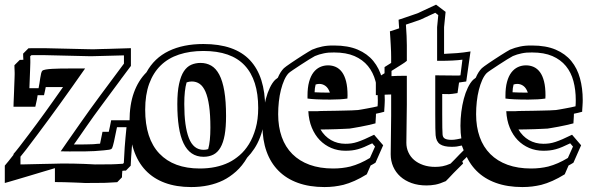

<svg xmlns="http://www.w3.org/2000/svg" viewBox="-69 -692 2478 808"><path d="M388.7 -137.2Q391.1 -147.5 393.6 -159.7Q396 -171.9 398.9 -186H496.1Q493.7 -162.6 491.2 -135Q488.8 -107.4 486.6 -80.8Q484.4 -54.2 482.9 -31.5Q481.4 -8.8 481 5.4L460.9 25.9Q457 25.9 453.4 26.1Q449.7 26.4 445.8 26.9Q444.3 42.5 444.3 54.2L424.3 74.7Q415.5 75.2 406.2 75.7Q397 76.2 388.4 76.7Q379.9 77.1 373.3 77.4Q366.7 77.6 363.3 77.6L293.9 78.1H288.6Q282.2 77.6 268.8 77.1Q255.4 76.7 238 75.9Q220.7 75.2 200.9 74.7Q181.2 74.2 162.1 74.2V15.6Q162.1 15.6 146.7 20.3Q131.3 24.9 108.2 31.7Q85 38.6 57.6 46.9Q30.3 55.2 6.8 62Q-16.6 68.8 -32.5 73.5Q-48.3 78.1 -48.8 78.1V4.9Q-37.1 -8.3 -12.2 -40.5V-43.9Q-3.4 -53.7 12.7 -74.5Q28.8 -95.2 52.7 -127Q70.3 -150.4 86.2 -171.9Q102.1 -193.4 118.9 -216.6Q135.7 -239.7 154.3 -266.1Q172.9 -292.5 196.3 -325.7H195.3H123.5Q122.6 -319.3 120.6 -311Q118.7 -302.7 116.2 -291.5H89.4Q88.4 -284.2 86.4 -273.4Q84.5 -262.7 79.6 -242.7H-12.2Q-12.2 -250 -11.7 -261.5Q-11.2 -272.9 -10.7 -284.9Q-10.3 -296.9 -9.8 -307.4Q-9.3 -317.9 -9.3 -323.2Q-8.3 -348.6 -7.8 -362.1Q-7.3 -375.5 -7.3 -378.9Q-7.3 -380.9 -7.3 -385.3Q-7.3 -389.6 -7.6 -395.3Q-7.8 -400.9 -8.1 -406.7Q-8.3 -412.6 -8.3 -417.5L14.2 -439.9L29.3 -440.4Q28.8 -446.3 28.6 -453.4Q28.3 -460.4 28.3 -466.3L50.8 -488.8L69.8 -489.3H116.2L304.2 -484.9Q310.1 -484.4 324.5 -484.6Q338.9 -484.9 362.8 -485.8Q371.6 -485.8 386.2 -486.3Q400.9 -486.8 417.5 -487.3Q434.1 -487.8 451.2 -488.3Q468.3 -488.8 481.9 -489.3V-414.6Q472.2 -401.9 463.1 -389.6Q454.1 -377.4 445.3 -365.7Q443.4 -363.3 441.7 -361.1Q439.9 -358.9 438.5 -356.4Q397 -300.3 360.4 -251Q323.7 -201.7 294.4 -159.2Q279.8 -138.2 267.8 -120.8Q255.9 -103.5 246.1 -89.8L241.7 -84H247.1Q272 -84 289.8 -84.2Q307.6 -84.5 319.3 -85Q321.8 -85 323 -85.2Q324.2 -85.4 326.7 -85.4Q334.5 -86.4 340.6 -86.7Q346.7 -86.9 352.1 -87.4Q356.4 -108.9 362.3 -137.2ZM423.3 -156.7Q408.2 -78.6 402.8 -68.8Q401.4 -66.4 398.9 -64.7Q396.5 -63 389.2 -61.8Q381.8 -60.5 367.9 -59.3Q354 -58.1 329.1 -56.2Q315.4 -55.7 289.1 -54.9Q262.7 -54.2 222.7 -54.7L186.5 -55.2Q191.9 -63.5 212.6 -93Q233.4 -122.6 270.5 -175.8Q307.6 -229 352.8 -290Q397.9 -351.1 452.6 -424.3V-459Q386.7 -457.5 350.1 -456.3Q313.5 -455.1 302.7 -455.6L115.7 -460H69.8L62.5 -459.5L58.1 -455.1Q58.6 -445.3 58.6 -438.5Q58.6 -431.6 58.6 -427.7Q58.6 -422.9 57.6 -396.2Q56.6 -369.6 54.7 -320.8H93.3Q95.2 -329.1 96.9 -340.6Q98.6 -352.1 100.3 -363Q102.1 -374 104 -382.6Q106 -391.1 108.9 -394Q112.3 -397.5 123.5 -399.4Q134.8 -401.4 151.1 -402.3Q167.5 -403.3 188.2 -403.6Q209 -403.8 231.9 -403.8H289.1Q233.9 -324.7 183.3 -254.6Q132.8 -184.6 85.9 -122.1Q29.8 -46.9 17.1 -32.7V0Q17.6 0 31.2 -0.2Q44.9 -0.5 65.2 -1Q85.4 -1.5 108.9 -2Q132.3 -2.4 152.3 -2.9Q172.4 -3.4 185.5 -3.7Q198.7 -3.9 198.7 -3.9Q220.7 -3.9 243.9 -3.4Q267.1 -2.9 286.1 -2.2Q305.2 -1.5 317.6 -0.7Q330.1 0 330.6 0L399.9 -0.5Q406.7 -0.5 418.9 -1.2Q431.2 -2 448.7 -2.9L452.1 -6.8Q453.1 -35.2 455.8 -72.3Q458.5 -109.4 463.4 -156.7Z M706.5 -253.9Q706.5 -160.6 725.8 -111.1Q745.1 -61.5 787.6 -61.5Q798.3 -61.5 807.1 -64.5Q816.4 -96.7 816.4 -154.8Q816.4 -209 811 -246.1Q805.7 -283.2 795.7 -306.2Q785.6 -329.1 771.2 -339.1Q756.8 -349.1 738.3 -349.1Q727.1 -349.1 716.3 -345.2Q711.4 -328.6 709 -306.4Q706.5 -284.2 706.5 -253.9ZM476.1 -181.6Q476.1 -251 494.4 -302Q512.7 -353 547.4 -387.7Q580.1 -447.8 641.1 -477.3Q702.1 -506.8 787.1 -506.8Q918.9 -506.8 982.9 -438.7Q1046.9 -370.6 1046.9 -237.8Q1046.9 -201.2 1041 -170.2Q1035.2 -139.2 1025.1 -113.3Q1015.1 -87.4 1001.2 -66.4Q987.3 -45.4 971.2 -28.8Q950.7 6.3 924.3 29.8Q897.9 53.2 870.1 66.9Q812 95.2 735.4 95.2Q673.3 95.2 625 77.4Q576.7 59.6 543.7 24.9Q510.7 -9.8 493.4 -61.8Q476.1 -113.8 476.1 -181.6ZM677.2 -253.9Q677.2 -305.2 684.6 -338.9Q691.9 -372.6 704.8 -392.1Q717.8 -411.6 735.8 -419.4Q753.9 -427.2 774.9 -427.2Q799.8 -427.2 819.8 -415.8Q839.8 -404.3 853.8 -377.9Q867.7 -351.6 875 -308.8Q882.3 -266.1 882.3 -203.6Q882.3 -156.7 876.5 -124Q870.6 -91.3 858.6 -70.8Q846.7 -50.3 828.9 -41.3Q811 -32.2 787.6 -32.2Q758.8 -32.2 737.8 -46.6Q716.8 -61 703.4 -89.1Q689.9 -117.2 683.6 -158.7Q677.2 -200.2 677.2 -253.9ZM542 -230.5Q542 -108.4 601.8 -45.7Q661.6 17.1 772 17.1Q841.8 17.1 894 -8.3Q917 -19.5 939.2 -38.6Q961.4 -57.6 978.8 -85.7Q996.1 -113.8 1006.8 -151.6Q1017.6 -189.5 1017.6 -237.8Q1017.6 -356 960.7 -416.7Q903.8 -477.5 787.1 -477.5Q730 -477.5 684.3 -462.4Q638.7 -447.3 607.2 -416.5Q575.7 -385.7 558.8 -339.4Q542 -293 542 -230.5Z M1254.9 -303.7Q1279.8 -302.2 1319.3 -302.2Q1312.5 -321.8 1300.8 -330.3Q1289.1 -338.9 1274.9 -338.9Q1267.6 -338.9 1259.3 -336.4Q1255.4 -321.8 1254.9 -303.7ZM1543.5 -80.6 1511.2 -7.3Q1505.9 -3.9 1500.7 -1Q1495.6 2 1490.7 4.4L1474.6 41.5Q1447.8 58.1 1423.1 69.1Q1398.4 80.1 1376 85.9Q1357.4 90.3 1337.6 92.8Q1317.9 95.2 1296.4 95.2Q1233.4 95.2 1184.8 77.6Q1136.2 60.1 1103 26.6Q1069.8 -6.8 1052.7 -54.7Q1035.6 -102.5 1035.6 -162.6Q1035.6 -191.4 1039.3 -220.7Q1043 -250 1049.8 -275.9Q1056.6 -301.8 1066.7 -322.8Q1076.7 -343.8 1088.9 -356Q1091.3 -358.4 1100.1 -364.7Q1105.5 -377.4 1111.8 -387.5Q1118.2 -397.5 1125.5 -404.8Q1127.9 -407.2 1136.2 -413.3Q1144.5 -419.4 1155.8 -427Q1167 -434.6 1180.4 -443.4Q1193.8 -452.1 1206.1 -460Q1218.3 -467.8 1228.5 -473.9Q1238.8 -480 1244.1 -482.9Q1264.6 -491.7 1287.1 -496.3Q1309.6 -501 1336.9 -500.5Q1395.5 -500.5 1436.3 -483.2Q1477.1 -465.8 1502.2 -435.1Q1527.3 -404.3 1538.8 -362.3Q1550.3 -320.3 1550.3 -271Q1550.3 -267.6 1550 -260.5Q1549.8 -253.4 1549.3 -245.8Q1548.8 -238.3 1548.3 -231.4Q1547.9 -224.6 1547.9 -221.7Q1532.7 -217.3 1513.2 -213.4Q1513.2 -208.5 1512.9 -202.4Q1512.7 -196.3 1512.2 -190.4Q1511.7 -184.6 1511.5 -179.9Q1511.2 -175.3 1511.2 -172.9Q1498 -169.4 1481 -165.5Q1463.9 -161.6 1447.8 -158.7Q1431.6 -155.8 1418.9 -153.6Q1406.2 -151.4 1402.3 -150.9Q1393.1 -150.4 1378.2 -149.7Q1363.3 -148.9 1346.4 -148.4Q1329.6 -147.9 1312 -147.5Q1294.4 -147 1279.8 -147Q1296.9 -118.2 1324 -102.5Q1351.1 -86.9 1384.8 -86.9Q1397.9 -86.9 1409.9 -88.6Q1421.9 -90.3 1435.3 -94.7Q1448.7 -99.1 1465.6 -106.4Q1482.4 -113.8 1505.4 -125ZM1393.1 -277.3Q1364.7 -272.9 1321.3 -272.9Q1253.9 -272.9 1225.1 -277.3V-289.1Q1225.1 -323.2 1231.7 -347.4Q1238.3 -371.6 1250 -387Q1261.7 -402.3 1277.6 -409.7Q1293.5 -417 1311.5 -417Q1329.1 -417 1344.2 -410.2Q1359.4 -403.3 1370.4 -388.4Q1381.3 -373.5 1387.5 -349.4Q1393.6 -325.2 1393.6 -290Q1393.6 -287.1 1393.3 -283.9Q1393.1 -280.8 1393.1 -277.3ZM1497.6 -88.9Q1478.5 -79.6 1464.1 -73.5Q1449.7 -67.4 1437 -64Q1424.3 -60.5 1412.1 -59.1Q1399.9 -57.6 1384.8 -57.6Q1352.5 -57.6 1325 -69.3Q1297.4 -81.1 1276.6 -102.5Q1255.9 -124 1243.2 -154.8Q1230.5 -185.5 1228.5 -224.1H1260.7Q1264.6 -224.1 1268.1 -224.1Q1271.5 -224.1 1274.9 -224.6Q1274.9 -224.6 1283.9 -224.9Q1293 -225.1 1307.9 -225.3Q1322.8 -225.6 1341.3 -225.8Q1359.9 -226.1 1377.9 -226.6Q1396 -227.1 1412.1 -227.5Q1428.2 -228 1438 -229Q1441.4 -229.5 1451.9 -231.2Q1462.4 -232.9 1475.1 -235.4Q1487.8 -237.8 1500.2 -240.2Q1512.7 -242.7 1520 -244.6Q1520.5 -251 1520.8 -257.6Q1521 -264.2 1521 -271Q1521 -314 1511.2 -350.6Q1501.5 -387.2 1479.5 -414.1Q1457.5 -440.9 1422.6 -456.1Q1387.7 -471.2 1336.9 -471.2Q1313.5 -471.7 1293.5 -467.5Q1273.4 -463.4 1256.3 -456.1Q1248.5 -452.1 1231.7 -441.7Q1214.8 -431.2 1196.8 -419.4Q1178.7 -407.7 1164.1 -397.7Q1149.4 -387.7 1146 -384.3Q1135.7 -374 1127.4 -355.5Q1119.1 -336.9 1113.3 -314Q1107.4 -291 1104.5 -264.4Q1101.6 -237.8 1101.6 -211.4Q1101.6 -158.2 1116.7 -115.7Q1131.8 -73.2 1161.4 -43.7Q1190.9 -14.2 1234.1 1.5Q1277.3 17.1 1333 17.1Q1371.1 17.1 1405.3 8.8Q1425.8 3.4 1446.3 -5.6Q1466.8 -14.6 1487.8 -27.3L1509.3 -75.2Z M1512.7 -360.8 1549.3 -383.8V-409.7L1577.1 -427.2V-452.6Q1577.1 -461.4 1576.7 -474.4Q1576.2 -487.3 1575.4 -502Q1574.7 -516.6 1573.7 -531.7Q1572.8 -546.9 1571.8 -560.1Q1581.1 -563 1591.1 -566.2Q1601.1 -569.3 1610.8 -572.8Q1609.9 -582.5 1609.4 -591.6Q1608.9 -600.6 1608.4 -608.9Q1620.1 -612.8 1633.3 -617.2Q1646.5 -621.6 1658.2 -625.7Q1669.9 -629.9 1678.7 -632.8Q1687.5 -635.7 1690.9 -637.2Q1691.9 -637.7 1710 -646.2Q1728 -654.8 1766.1 -672.4L1806.2 -642.1L1799.8 -577.6V-465.3Q1827.1 -466.3 1854.5 -468.5Q1881.8 -470.7 1911.1 -475.6L1893.1 -349.1Q1883.8 -347.7 1876 -346.7Q1868.2 -345.7 1862.8 -344.7L1856.4 -300.3Q1844.7 -298.3 1835 -297.1Q1825.2 -295.9 1821.3 -295.9L1792 -296.4V-211.9Q1792 -140.1 1793.5 -126Q1794.4 -113.3 1803.7 -108.4Q1813 -103.5 1831.5 -103.5Q1841.8 -103.5 1854.7 -106Q1867.7 -108.4 1892.6 -113.8L1916.5 -52.7L1885.3 -21.5Q1882.8 -19 1880.6 -17.1Q1878.4 -15.1 1876.5 -12.7L1879.9 -3.9L1848.6 27.3Q1843.3 32.7 1838.9 37.1Q1834.5 41.5 1830.6 45.9Q1825.2 51.3 1818.6 58.6Q1812 65.9 1807.1 70.3Q1781.7 81.5 1763.2 85Q1744.6 88.4 1726.1 88.4Q1690.9 88.4 1663.1 78.4Q1635.3 68.4 1615.7 50.8Q1596.2 33.2 1585.7 9.3Q1575.2 -14.6 1575.2 -43L1577.1 -204.1V-294.4Q1569.3 -294.4 1559.8 -293.9Q1550.3 -293.5 1541.5 -293Q1532.7 -292.5 1525.1 -292Q1517.6 -291.5 1512.7 -291.5ZM1578.6 -371.6Q1603 -373 1629.9 -373H1643.1V-252.4L1641.1 -91.3Q1641.1 -69.3 1649.7 -50.8Q1658.2 -32.2 1673.8 -18.8Q1689.5 -5.4 1711.9 2.4Q1734.4 10.3 1762.7 10.3Q1778.3 10.3 1793.2 7.6Q1808.1 4.9 1827.1 -3.4Q1835.9 -11.7 1844.7 -21.2Q1853.5 -30.8 1864.7 -42L1882.3 -59.6L1874.5 -79.6Q1861.3 -76.7 1853 -75.4Q1844.7 -74.2 1831.5 -74.2Q1798.8 -74.2 1782.7 -85.2Q1766.6 -96.2 1764.2 -123Q1762.7 -137.2 1762.7 -211.9V-375L1857.9 -374Q1860.4 -374 1863 -374.3Q1865.7 -374.5 1868.7 -375L1877 -440.9Q1860.4 -438.5 1835.9 -437.3Q1811.5 -436 1778.8 -436H1770.5V-577.6L1775.4 -628.4L1762.7 -638.2Q1731.9 -624 1716.8 -616.9Q1701.7 -609.9 1700.7 -609.4Q1693.8 -606.9 1678.5 -601.6Q1663.1 -596.2 1639.2 -588.4Q1641.1 -562 1642.1 -540.5Q1643.1 -519 1643.1 -501.5V-436Q1633.8 -428.2 1622.6 -421.4L1578.6 -393.6Z M2087.9 -303.7Q2112.8 -302.2 2152.3 -302.2Q2145.5 -321.8 2133.8 -330.3Q2122.1 -338.9 2107.9 -338.9Q2100.6 -338.9 2092.3 -336.4Q2088.4 -321.8 2087.9 -303.7ZM2376.5 -80.6 2344.2 -7.3Q2338.9 -3.9 2333.7 -1Q2328.6 2 2323.7 4.4L2307.6 41.5Q2280.8 58.1 2256.1 69.1Q2231.4 80.1 2209 85.9Q2190.4 90.3 2170.7 92.8Q2150.9 95.2 2129.4 95.2Q2066.4 95.2 2017.8 77.6Q1969.2 60.1 1936 26.6Q1902.8 -6.8 1885.7 -54.7Q1868.7 -102.5 1868.7 -162.6Q1868.7 -191.4 1872.3 -220.7Q1876 -250 1882.8 -275.9Q1889.6 -301.8 1899.7 -322.8Q1909.7 -343.8 1921.9 -356Q1924.3 -358.4 1933.1 -364.7Q1938.5 -377.4 1944.8 -387.5Q1951.2 -397.5 1958.5 -404.8Q1960.9 -407.2 1969.2 -413.3Q1977.5 -419.4 1988.8 -427Q2000 -434.6 2013.4 -443.4Q2026.9 -452.1 2039.1 -460Q2051.3 -467.8 2061.5 -473.9Q2071.8 -480 2077.1 -482.9Q2097.7 -491.7 2120.1 -496.3Q2142.6 -501 2169.9 -500.5Q2228.5 -500.5 2269.3 -483.2Q2310.1 -465.8 2335.2 -435.1Q2360.4 -404.3 2371.8 -362.3Q2383.3 -320.3 2383.3 -271Q2383.3 -267.6 2383.1 -260.5Q2382.8 -253.4 2382.3 -245.8Q2381.8 -238.3 2381.3 -231.4Q2380.9 -224.6 2380.9 -221.7Q2365.7 -217.3 2346.2 -213.4Q2346.2 -208.5 2345.9 -202.4Q2345.7 -196.3 2345.2 -190.4Q2344.7 -184.6 2344.5 -179.9Q2344.2 -175.3 2344.2 -172.9Q2331.1 -169.4 2314 -165.5Q2296.9 -161.6 2280.8 -158.7Q2264.6 -155.8 2252 -153.6Q2239.3 -151.4 2235.4 -150.9Q2226.1 -150.4 2211.2 -149.7Q2196.3 -148.9 2179.4 -148.4Q2162.6 -147.9 2145 -147.5Q2127.4 -147 2112.8 -147Q2129.9 -118.2 2157 -102.5Q2184.1 -86.9 2217.8 -86.9Q2231 -86.9 2242.9 -88.6Q2254.9 -90.3 2268.3 -94.7Q2281.7 -99.1 2298.6 -106.4Q2315.4 -113.8 2338.4 -125ZM2226.1 -277.3Q2197.8 -272.9 2154.3 -272.9Q2086.9 -272.9 2058.1 -277.3V-289.1Q2058.1 -323.2 2064.7 -347.4Q2071.3 -371.6 2083 -387Q2094.7 -402.3 2110.6 -409.7Q2126.5 -417 2144.5 -417Q2162.1 -417 2177.2 -410.2Q2192.4 -403.3 2203.4 -388.4Q2214.4 -373.5 2220.5 -349.4Q2226.6 -325.2 2226.6 -290Q2226.6 -287.1 2226.3 -283.9Q2226.1 -280.8 2226.1 -277.3ZM2330.6 -88.9Q2311.5 -79.6 2297.1 -73.5Q2282.7 -67.4 2270 -64Q2257.3 -60.5 2245.1 -59.1Q2232.9 -57.6 2217.8 -57.6Q2185.5 -57.6 2158 -69.3Q2130.4 -81.1 2109.6 -102.5Q2088.9 -124 2076.2 -154.8Q2063.5 -185.5 2061.5 -224.1H2093.8Q2097.7 -224.1 2101.1 -224.1Q2104.5 -224.1 2107.9 -224.6Q2107.9 -224.6 2116.9 -224.9Q2126 -225.1 2140.9 -225.3Q2155.8 -225.6 2174.3 -225.8Q2192.9 -226.1 2210.9 -226.6Q2229 -227.1 2245.1 -227.5Q2261.2 -228 2271 -229Q2274.4 -229.5 2284.9 -231.2Q2295.4 -232.9 2308.1 -235.4Q2320.8 -237.8 2333.3 -240.2Q2345.7 -242.7 2353 -244.6Q2353.5 -251 2353.8 -257.6Q2354 -264.2 2354 -271Q2354 -314 2344.2 -350.6Q2334.5 -387.2 2312.5 -414.1Q2290.5 -440.9 2255.6 -456.1Q2220.7 -471.2 2169.9 -471.2Q2146.5 -471.7 2126.5 -467.5Q2106.4 -463.4 2089.4 -456.1Q2081.5 -452.1 2064.7 -441.7Q2047.9 -431.2 2029.8 -419.4Q2011.7 -407.7 1997.1 -397.7Q1982.4 -387.7 1979 -384.3Q1968.8 -374 1960.4 -355.5Q1952.1 -336.9 1946.3 -314Q1940.4 -291 1937.5 -264.4Q1934.6 -237.8 1934.6 -211.4Q1934.6 -158.2 1949.7 -115.7Q1964.8 -73.2 1994.4 -43.7Q2023.9 -14.2 2067.1 1.5Q2110.4 17.1 2166 17.1Q2204.1 17.1 2238.3 8.8Q2258.8 3.4 2279.3 -5.6Q2299.8 -14.6 2320.8 -27.3L2342.3 -75.2Z"/></svg>

Font: XB Kayhan Sayeh
Style: Regular
Weight: 700
Designer: Behnam
Foundry: Irmug
Version: Version 7.300 2009